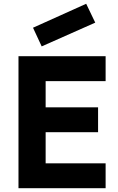

<svg xmlns="http://www.w3.org/2000/svg" viewBox="-20 -998 628 1018"><path d="M78 -700H540V-568H222V-429H500V-297H222V-132H540V0H78ZM155 -851 437 -978 485 -878 201 -752Z"/></svg>

Font: NT Somic Bold
Style: Regular
Weight: 700
Designer: Ravid Balaliev — lead type designer, mastering
Michael Voronin — secret advisor, marketing
Ivan Kovalenko — best boy
Foundry: NT Type
Version: Version 0.7